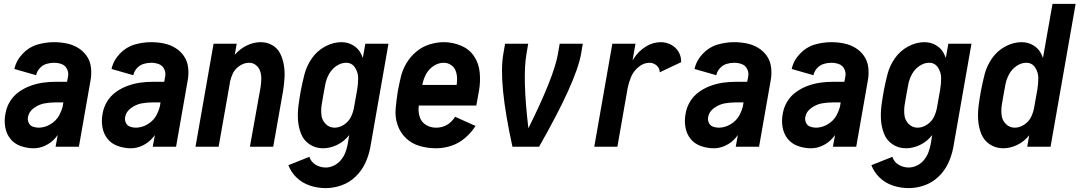

<svg xmlns="http://www.w3.org/2000/svg" viewBox="-20 -755 5555 988"><path d="M154 8Q119 8 86.5 -3.5Q54 -15 33.5 -40.5Q13 -66 7 -100.5Q1 -135 8 -170Q13 -202 30.5 -231.5Q48 -261 76.5 -281.5Q105 -302 137 -313.5Q169 -325 200.5 -329.5Q232 -334 265 -334H325L330 -361Q334 -381 325 -399.5Q316 -418 297.5 -425Q279 -432 258 -432Q238 -432 218.5 -426Q199 -420 184.5 -404Q170 -388 166 -368L54 -400Q63 -443 96 -478Q129 -513 172 -525.5Q215 -538 258 -538Q291 -538 323 -531.5Q355 -525 382 -508.5Q409 -492 426.5 -466.5Q444 -441 448 -408Q452 -375 446 -342L386 0H266L277 -60Q271 -52 265 -45Q243 -20 213.5 -6Q184 8 154 8ZM179 -98Q210 -98 239.5 -115.5Q269 -133 285 -162Q297 -185 303 -208V-210L306 -228H265Q237 -228 209 -223Q181 -218 155 -199.5Q129 -181 124 -153Q121 -138 127.5 -123.5Q134 -109 148.5 -103.5Q163 -98 179 -98Z M654 8Q619 8 586.5 -3.5Q554 -15 533.5 -40.5Q513 -66 507 -100.5Q501 -135 508 -170Q513 -202 530.5 -231.5Q548 -261 576.5 -281.5Q605 -302 637 -313.5Q669 -325 700.5 -329.5Q732 -334 765 -334H825L830 -361Q834 -381 825 -399.5Q816 -418 797.5 -425Q779 -432 758 -432Q738 -432 718.5 -426Q699 -420 684.5 -404Q670 -388 666 -368L554 -400Q563 -443 596 -478Q629 -513 672 -525.5Q715 -538 758 -538Q791 -538 823 -531.5Q855 -525 882 -508.5Q909 -492 926.5 -466.5Q944 -441 948 -408Q952 -375 946 -342L886 0H766L777 -60Q771 -52 765 -45Q743 -20 713.5 -6Q684 8 654 8ZM679 -98Q710 -98 739.5 -115.5Q769 -133 785 -162Q797 -185 803 -208V-210L806 -228H765Q737 -228 709 -223Q681 -218 655 -199.5Q629 -181 624 -153Q621 -138 627.5 -123.5Q634 -109 648.5 -103.5Q663 -98 679 -98Z M986 0 1079 -530H1198L1188 -472L1189 -474Q1215 -504 1250 -521Q1285 -538 1322 -538Q1355 -538 1382 -522Q1409 -506 1422.5 -478Q1436 -450 1441 -418.5Q1446 -387 1444 -354Q1442 -321 1437 -289L1386 0H1266L1321 -307Q1324 -328 1324.5 -348.5Q1325 -369 1319 -388Q1313 -407 1297.5 -419.5Q1282 -432 1262 -432Q1237 -432 1214 -417Q1191 -402 1179 -379Q1169 -358 1164 -336L1163 -331V-329L1105 0Z M1656 213Q1614 213 1575 200Q1536 187 1507 159.5Q1478 132 1464 95L1572 52Q1580 78 1604 92.5Q1628 107 1656 107Q1677 107 1698 97Q1719 87 1734 69Q1749 51 1757 30Q1765 9 1769 -12L1777 -61L1776 -59Q1751 -27 1715 -9.5Q1679 8 1642 8Q1604 8 1573.5 -12Q1543 -32 1529.5 -66Q1516 -100 1513.5 -137Q1511 -174 1516 -212.5Q1521 -251 1528 -289Q1536 -331 1547 -373.5Q1558 -416 1584.5 -454.5Q1611 -493 1652.5 -515.5Q1694 -538 1737 -538Q1770 -538 1797 -522Q1824 -506 1838 -478Q1843 -468 1847 -457L1860 -530H1979L1885 6Q1877 47 1859 85.5Q1841 124 1809 154.5Q1777 185 1736.5 199Q1696 213 1656 213ZM1702 -98Q1727 -98 1751 -114Q1775 -130 1786.5 -154.5Q1798 -179 1802 -204L1818 -294Q1823 -324 1823 -353Q1823 -382 1807 -407Q1791 -432 1761 -432Q1735 -432 1711 -415.5Q1687 -399 1673.5 -374.5Q1660 -350 1654.5 -324Q1649 -298 1645 -273Q1640 -245 1635.5 -217.5Q1631 -190 1634 -163Q1637 -136 1656 -117Q1675 -98 1702 -98Z M2224 8Q2180 8 2139 -4Q2098 -16 2068.5 -44.5Q2039 -73 2025.5 -113Q2012 -153 2016 -197Q2020 -241 2027 -285Q2034 -322 2042.5 -358.5Q2051 -395 2071 -429Q2091 -463 2122 -489Q2153 -515 2190.5 -526.5Q2228 -538 2264 -538Q2310 -538 2352.5 -520Q2395 -502 2419.5 -465.5Q2444 -429 2448.5 -382Q2453 -335 2445 -289L2431 -212H2135V-210Q2131 -181 2139.5 -154Q2148 -127 2171.5 -112.5Q2195 -98 2224 -98Q2286 -98 2322 -154L2427 -107Q2405 -72 2372.5 -44.5Q2340 -17 2301.5 -4.5Q2263 8 2224 8ZM2153 -318H2330Q2332 -334 2332 -350Q2332 -371 2325 -390Q2318 -409 2301 -420.5Q2284 -432 2263 -432Q2236 -432 2211 -415.5Q2186 -399 2172.5 -373.5Q2159 -348 2154 -322Z M2617 0Q2544 -333 2570 -477L2579 -530H2698L2689 -477Q2668 -356 2699 -95Q2830 -358 2851 -477L2860 -530H2979L2970 -477Q2944 -333 2754 0Z M3038 0 3131 -530H3250L3235 -444Q3238 -450 3242 -455Q3265 -491 3302 -514.5Q3339 -538 3380 -538Q3408 -538 3433 -525Q3458 -512 3472 -488Q3486 -464 3485 -435L3375 -383Q3375 -404 3359 -418Q3343 -432 3322 -432Q3292 -432 3266 -410.5Q3240 -389 3228 -360.5Q3216 -332 3210 -303L3157 0Z M3654 8Q3619 8 3586.5 -3.5Q3554 -15 3533.5 -40.5Q3513 -66 3507 -100.5Q3501 -135 3508 -170Q3513 -202 3530.5 -231.5Q3548 -261 3576.5 -281.5Q3605 -302 3637 -313.5Q3669 -325 3700.5 -329.5Q3732 -334 3765 -334H3825L3830 -361Q3834 -381 3825 -399.5Q3816 -418 3797.5 -425Q3779 -432 3758 -432Q3738 -432 3718.5 -426Q3699 -420 3684.5 -404Q3670 -388 3666 -368L3554 -400Q3563 -443 3596 -478Q3629 -513 3672 -525.5Q3715 -538 3758 -538Q3791 -538 3823 -531.5Q3855 -525 3882 -508.5Q3909 -492 3926.5 -466.5Q3944 -441 3948 -408Q3952 -375 3946 -342L3886 0H3766L3777 -60Q3771 -52 3765 -45Q3743 -20 3713.5 -6Q3684 8 3654 8ZM3679 -98Q3710 -98 3739.5 -115.5Q3769 -133 3785 -162Q3797 -185 3803 -208V-210L3806 -228H3765Q3737 -228 3709 -223Q3681 -218 3655 -199.5Q3629 -181 3624 -153Q3621 -138 3627.5 -123.5Q3634 -109 3648.5 -103.5Q3663 -98 3679 -98Z M4154 8Q4119 8 4086.5 -3.5Q4054 -15 4033.5 -40.5Q4013 -66 4007 -100.5Q4001 -135 4008 -170Q4013 -202 4030.5 -231.5Q4048 -261 4076.5 -281.5Q4105 -302 4137 -313.5Q4169 -325 4200.5 -329.5Q4232 -334 4265 -334H4325L4330 -361Q4334 -381 4325 -399.5Q4316 -418 4297.5 -425Q4279 -432 4258 -432Q4238 -432 4218.5 -426Q4199 -420 4184.5 -404Q4170 -388 4166 -368L4054 -400Q4063 -443 4096 -478Q4129 -513 4172 -525.5Q4215 -538 4258 -538Q4291 -538 4323 -531.5Q4355 -525 4382 -508.5Q4409 -492 4426.5 -466.5Q4444 -441 4448 -408Q4452 -375 4446 -342L4386 0H4266L4277 -60Q4271 -52 4265 -45Q4243 -20 4213.5 -6Q4184 8 4154 8ZM4179 -98Q4210 -98 4239.5 -115.5Q4269 -133 4285 -162Q4297 -185 4303 -208V-210L4306 -228H4265Q4237 -228 4209 -223Q4181 -218 4155 -199.5Q4129 -181 4124 -153Q4121 -138 4127.5 -123.5Q4134 -109 4148.5 -103.5Q4163 -98 4179 -98Z M4656 213Q4614 213 4575 200Q4536 187 4507 159.5Q4478 132 4464 95L4572 52Q4580 78 4604 92.5Q4628 107 4656 107Q4677 107 4698 97Q4719 87 4734 69Q4749 51 4757 30Q4765 9 4769 -12L4777 -61L4776 -59Q4751 -27 4715 -9.5Q4679 8 4642 8Q4604 8 4573.5 -12Q4543 -32 4529.5 -66Q4516 -100 4513.5 -137Q4511 -174 4516 -212.5Q4521 -251 4528 -289Q4536 -331 4547 -373.5Q4558 -416 4584.5 -454.5Q4611 -493 4652.5 -515.5Q4694 -538 4737 -538Q4770 -538 4797 -522Q4824 -506 4838 -478Q4843 -468 4847 -457L4860 -530H4979L4885 6Q4877 47 4859 85.5Q4841 124 4809 154.5Q4777 185 4736.5 199Q4696 213 4656 213ZM4702 -98Q4727 -98 4751 -114Q4775 -130 4786.5 -154.5Q4798 -179 4802 -204L4818 -294Q4823 -324 4823 -353Q4823 -382 4807 -407Q4791 -432 4761 -432Q4735 -432 4711 -415.5Q4687 -399 4673.5 -374.5Q4660 -350 4654.5 -324Q4649 -298 4645 -273Q4640 -245 4635.5 -217.5Q4631 -190 4634 -163Q4637 -136 4656 -117Q4675 -98 4702 -98Z M5142 8Q5104 8 5073.5 -12Q5043 -32 5029.5 -66Q5016 -100 5013.5 -137Q5011 -174 5016 -212.5Q5021 -251 5028 -289Q5036 -331 5047 -373.5Q5058 -416 5084.5 -454.5Q5111 -493 5152.5 -515.5Q5194 -538 5237 -538Q5270 -538 5297 -522Q5324 -506 5338 -478Q5343 -468 5347 -457L5396 -735H5515L5386 0H5266L5276 -59Q5251 -27 5215 -9.5Q5179 8 5142 8ZM5202 -98Q5227 -98 5251 -114Q5275 -130 5286.5 -154.5Q5298 -179 5302 -204L5318 -294Q5323 -324 5323 -353Q5323 -382 5307 -407Q5291 -432 5261 -432Q5235 -432 5211 -415.5Q5187 -399 5173.5 -374.5Q5160 -350 5154.5 -324Q5149 -298 5145 -273Q5140 -245 5135.5 -217.5Q5131 -190 5134 -163Q5137 -136 5156 -117Q5175 -98 5202 -98Z"/></svg>

Font: Iosevka SS08
Style: Bold Italic
Weight: 700
Italic angle: -10°
Monospace: yes
Designer: Belleve Invis
Foundry: Belleve Invis
Version: 2.1.0; ttfautohint (v1.8.2)